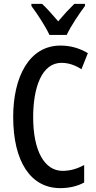

<svg xmlns="http://www.w3.org/2000/svg" viewBox="-20 -960 497 990"><path d="M235 -780H324C345 -825 388 -889 418 -929V-940H363C332 -909 313 -889 280 -850C251 -884 221 -918 197 -940H142V-929C175 -885 215 -823 235 -780ZM297 -636C335 -636 369 -623 400 -603L433 -686C389 -712 343 -725 292 -725C130 -725 48 -563 48 -357C48 -126 139 10 290 10C338 10 379 0 414 -19V-109C380 -91 344 -79 303 -79C209 -79 151 -182 151 -356C151 -508 195 -636 297 -636Z"/></svg>

Font: Noto Sans Armenian ExtraCondensed Medium
Style: Regular
Weight: 500
Width: 2
Designer: Monotype Design Team
Foundry: Monotype Imaging Inc.
Version: Version 2.008